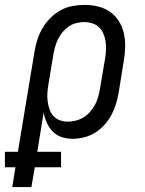

<svg xmlns="http://www.w3.org/2000/svg" viewBox="-71 -558 591 783"><path d="M-21 205 -8 124H-51V61H2L70 -349Q74 -374 82 -398Q90 -422 103 -444Q116 -466 135 -485Q154 -504 177 -516.5Q200 -529 224.5 -533.5Q249 -538 274 -538Q302 -538 329 -531.5Q356 -525 378 -509.5Q400 -494 414 -471.5Q428 -449 434 -422.5Q440 -396 439.5 -367.5Q439 -339 434 -311L413 -181Q409 -157 402 -134Q395 -111 383.5 -89.5Q372 -68 355 -49Q338 -30 317 -17Q296 -4 272 2Q248 8 225 8Q202 8 180.5 1Q159 -6 144 -21.5Q129 -37 120 -57Q111 -77 107 -99L81 61H178V124H71L57 205ZM205 -62Q221 -62 237.5 -66Q254 -70 269 -79Q284 -88 295.5 -101Q307 -114 315.5 -129Q324 -144 328.5 -160Q333 -176 336 -192L358 -322Q361 -339 361.5 -356.5Q362 -374 359.5 -390Q357 -406 350.5 -421Q344 -436 332.5 -447Q321 -458 305 -463Q289 -468 272 -468Q257 -468 240.5 -464Q224 -460 210 -450.5Q196 -441 185 -428Q174 -415 166.5 -400Q159 -385 154.5 -369.5Q150 -354 147 -338L127 -217Q124 -200 122.5 -182Q121 -164 123 -147.5Q125 -131 130 -115Q135 -99 145.5 -86.5Q156 -74 172 -68Q188 -62 205 -62Z"/></svg>

Font: Iosevka Slab Oblique
Style: Regular
Weight: 400
Italic angle: -9°
Monospace: yes
Designer: Belleve Invis
Foundry: Belleve Invis
Version: Version 11.1.1; ttfautohint (v1.8.3)